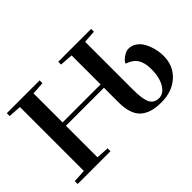

<svg xmlns="http://www.w3.org/2000/svg" viewBox="-113 -962 1271 1271"><g transform="rotate(-45 522.0 -326.5)"><path d="M24.4 0V-26.9L114.7 -32.2V-630.4L24.4 -636.7V-663.1H331.5V-636.7L242.2 -630.9V-358.9H598.1V-630.4L505.9 -636.7V-663.1H813.5V-636.7L725.1 -630.9V-184.1Q725.1 -92.3 744.1 -56.4Q763.2 -20.5 807.6 -20.5Q851.1 -20.5 879.4 -68.4Q907.7 -116.2 907.7 -192.4Q907.7 -253.4 884.8 -288.3Q861.8 -323.2 813 -338.4Q814.9 -354.5 843.5 -375.2Q872.1 -396 895 -396Q927.2 -396 953.1 -377.4Q979 -358.9 994.6 -329.1Q1010.3 -299.3 1018.6 -265.1Q1026.9 -231 1026.9 -196.8Q1026.9 -104.5 963.1 -47.1Q899.4 10.3 799.3 10.3Q751.5 10.3 716.3 0.7Q681.2 -8.8 653.6 -31.2Q626 -53.7 612.1 -93.8Q598.1 -133.8 598.1 -191.4V-327.6H242.2V-32.2L331.5 -26.9V0Z"/></g></svg>

Font: Elstob 18pt SemiBold
Style: Regular
Weight: 600
Designer: Peter S. Baker
Version: Version 1.015